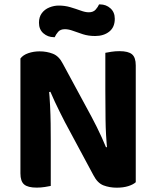

<svg xmlns="http://www.w3.org/2000/svg" viewBox="-20 -849 713 876"><path d="M73.2 -447.3 202.5 -449.3Q206.5 -408.4 208.5 -366.4Q210.6 -324.4 211.1 -284.5Q211.6 -244.6 211.6 -207.3V-0.7Q203.3 1.3 184.9 4.1Q166.4 7 147.5 7Q107 7 90.1 -7.5Q73.2 -21.9 73.2 -58.1ZM599.4 -162.1 469.7 -160Q462.3 -234.8 461.5 -303.5Q460.6 -372.2 460.6 -435V-608Q469.9 -610 487.8 -612.8Q505.8 -615.6 525 -615.6Q565.5 -615.6 582.4 -601.2Q599.4 -586.8 599.4 -550.6ZM599.4 -207.9V-292.4V-17.6Q587.1 -6.6 564.8 0.3Q542.6 7.3 512.4 7.3Q479.8 7.3 452.2 -3.2Q424.7 -13.7 406.1 -49.9L276.1 -292Q264.4 -315 252.7 -338.3Q241 -361.6 230.2 -384.8Q219.5 -408 209.9 -430.3L73.2 -399.4V-582.1Q85.1 -598.1 109.2 -606.4Q133.3 -614.7 160.8 -614.7Q193.4 -614.7 221.3 -603.8Q249.2 -593 267.1 -557.5L398.1 -315.3Q410.1 -293 421.7 -269.4Q433.2 -245.8 444 -222.5Q454.7 -199.3 463.7 -177ZM248 -823.6Q276 -823.6 301.2 -816.1Q326.3 -808.6 347.8 -800.8Q369.3 -792.9 384.9 -792.9Q405.6 -792.9 416.4 -805.2Q427.2 -817.6 431.9 -828.9H436.5Q463.8 -828.9 483.7 -811.2Q503.7 -793.5 503.7 -763.2Q503.7 -724.7 478.4 -704.7Q453.1 -684.7 414.2 -684.7Q383.5 -684.7 358.5 -692.7Q333.5 -700.7 313.2 -708.3Q292.9 -715.8 276.2 -715.8Q255.6 -715.8 245.3 -703.8Q235 -691.8 229.6 -679.4H225.6Q198.4 -679.4 178.1 -697Q157.8 -714.6 157.8 -745.1Q157.8 -771.7 171 -789.2Q184.1 -806.6 205.3 -815.1Q226.4 -823.6 248 -823.6Z"/></svg>

Font: Baloo Tammudu 2
Style: Regular
Weight: 400
Designer: Maithili Shingre, Omkar Shende and Ek Type
Foundry: Ek Type
Version: Version 1.700